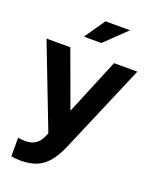

<svg xmlns="http://www.w3.org/2000/svg" viewBox="-171 -834 919 1144"><g transform="rotate(20 288.5 -261.5)"><path d="M105 215Q87 215 70.5 213.5Q54 212 43 210V92Q63 96 91 96Q166 96 195 25L203 5L0 -521H151L281 -166L428 -521H576L336 42Q309 105 277 143Q245 181 203.5 198Q162 215 105 215ZM205 -608 295 -738H451L316 -608Z"/></g></svg>

Font: Red Hat Display ExtraBold
Style: Regular
Weight: 800
Designer: Pentagram, MCKL
Foundry: Pentagram, MCKL
Version: Version 1.023